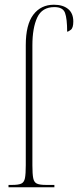

<svg xmlns="http://www.w3.org/2000/svg" viewBox="-20 -792 330 812"><path d="M16 0V-10H33Q58 -10 70 -15.5Q82 -21 85.5 -38.5Q89 -56 89 -93V-601Q89 -688 121 -730Q153 -772 208 -772Q246 -772 268 -754Q290 -736 290 -701Q290 -674 279.5 -666Q269 -658 264 -658Q264 -713 255 -737.5Q246 -762 210 -762Q158 -762 137.5 -718Q117 -674 117 -600V-93Q117 -56 120.5 -38.5Q124 -21 136 -15.5Q148 -10 173 -10H210V0Z"/></svg>

Font: Noto Serif Display ExtraCondensed Thin
Style: Regular
Weight: 100
Width: 2
Designer: Monotype Design Team
Foundry: Monotype Imaging Inc.
Version: Version 2.009